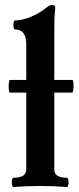

<svg xmlns="http://www.w3.org/2000/svg" viewBox="-20 -746 315 770"><path d="M34.2 -33.2Q85.4 -33.2 85.4 -65.9V-566.9Q85.4 -597.4 74.2 -612.7Q63 -627.9 40.5 -627.9Q36.1 -627.9 34.4 -637Q32.7 -646 34.4 -655Q36.1 -664.1 40.5 -664.1Q68.8 -664.1 103.8 -678.5Q138.7 -692.9 168.9 -717.3Q175.3 -722.2 179.7 -724.1Q184.1 -726.1 189.7 -726.1Q195.3 -726.1 198.5 -722.8Q201.7 -719.5 201.7 -712.9Q199.2 -692.9 198.5 -674.1Q197.8 -655.3 197.8 -627.9V-65.9Q197.8 -33.2 248 -33.2Q252.4 -33.2 254.2 -23.9Q255.9 -14.6 254.2 -5.4Q252.4 3.9 248 3.9Q200.7 0 141.1 0Q81.5 0 34.2 3.9Q29.8 3.9 28.1 -5.4Q26.4 -14.6 28.1 -23.9Q29.8 -33.2 34.2 -33.2ZM19.9 -425.3H270.3Q273.4 -425.3 274.4 -412.6Q275.4 -399.9 274 -387.2Q272.7 -374.5 269.4 -374.5H19.9Q16.4 -374.5 15.2 -387.2Q14.1 -399.9 15.4 -412.6Q16.8 -425.3 19.9 -425.3Z"/></svg>

Font: Junicode Two Beta VF
Style: Regular
Weight: 400
Designer: Peter S. Baker
Foundry: Briery Creek Software
Version: Version 1.031 beta; ttfautohint (v1.8.1.43-b0c9)